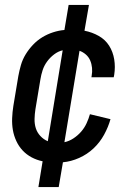

<svg xmlns="http://www.w3.org/2000/svg" viewBox="-20 -648 540 775"><path d="M135 107 152 3Q128 -2 107.5 -13Q87 -24 71.5 -40.5Q56 -57 46 -78.5Q36 -100 32 -123Q28 -146 29 -171Q30 -196 34 -221L54 -341Q58 -363 64.5 -385.5Q71 -408 83.5 -428.5Q96 -449 113 -467Q130 -485 150.5 -497.5Q171 -510 194 -517.5Q217 -525 240 -527L257 -628H339L321 -524Q352 -518 378.5 -503Q405 -488 420.5 -463.5Q436 -439 441 -408.5Q446 -378 441 -346L439 -336H349L350 -342Q353 -358 351.5 -374Q350 -390 344 -404Q338 -418 326.5 -428Q315 -438 301 -443L240 -74Q259 -78 276.5 -89.5Q294 -101 307.5 -116.5Q321 -132 329.5 -150.5Q338 -169 343 -187L426 -167Q417 -135 400 -104Q383 -73 357.5 -49Q332 -25 299.5 -10.5Q267 4 234 7L217 107ZM173 -78 233 -445Q215 -441 198.5 -428.5Q182 -416 170 -399.5Q158 -383 152 -364.5Q146 -346 143 -327L123 -207Q120 -188 119.5 -168Q119 -148 124.5 -130.5Q130 -113 143 -99Q156 -85 173 -78Z"/></svg>

Font: Iosevka Medium
Style: Italic
Weight: 500
Italic angle: -9°
Monospace: yes
Designer: Belleve Invis
Foundry: Belleve Invis
Version: Version 32.5.0; ttfautohint (v1.8.4)